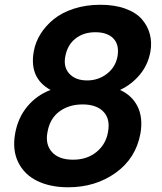

<svg xmlns="http://www.w3.org/2000/svg" viewBox="-20 -773 683 809"><path d="M192.9 -394Q102.5 -443.8 122.1 -555.2Q128.9 -594.7 150.6 -629.6Q172.4 -664.6 206.8 -692.4Q241.2 -720.2 292 -736.6Q342.8 -752.9 402.8 -752.9Q462.9 -752.9 508.1 -736.6Q553.2 -720.2 577.6 -692.1Q602.1 -664.1 611.3 -629.2Q620.6 -594.2 613.8 -555.2Q603.5 -499.5 569.1 -458.3Q534.7 -417 485.8 -394Q537.1 -370.6 560.1 -323.5Q583 -276.4 571.8 -210.9Q552.7 -106 467.5 -44.9Q382.3 16.1 267.1 16.1Q191.9 16.1 137.2 -10.5Q82.5 -37.1 56.9 -89.1Q31.2 -141.1 43.9 -210.9Q55.7 -276.9 95 -324.2Q134.3 -371.6 192.9 -394ZM381.8 -637.2Q332 -637.2 297.9 -610.4Q263.7 -583.5 254.9 -534.2Q246.6 -489.7 272.7 -461.9Q298.8 -434.1 347.2 -434.1Q394.5 -434.1 430.7 -462.2Q466.8 -490.2 475.1 -535.2Q483.4 -584 458 -610.6Q432.6 -637.2 381.8 -637.2ZM328.1 -333Q270.5 -333 230.2 -303.2Q189.9 -273.4 180.2 -216.8Q169.9 -164.6 199 -132.3Q228 -100.1 288.1 -100.1Q346.7 -100.1 386.5 -132.6Q426.3 -165 435.1 -216.8Q445.3 -272 415.8 -302.5Q386.2 -333 328.1 -333Z"/></svg>

Font: SVN-Poppins SemiBold
Style: Italic
Weight: 600
Italic angle: -10°
Designer: Ninad Kale (Devanagari), Jonny Pinhorn (Latin)
Foundry: Indian Type Foundry
Version: Version 3.002 2017